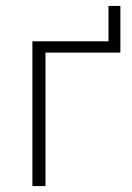

<svg xmlns="http://www.w3.org/2000/svg" viewBox="-20 -626 445 646"><path d="M89 0V-487H345V-606H385V-449H133V0Z"/></svg>

Font: Nunito Sans 10pt SemiCondensed ExtraLight
Style: Regular
Weight: 250
Width: 4
Designer: Vernon Adams
Foundry: Vernon Adams
Version: Version 3.101;gftools[0.9.27]